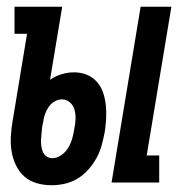

<svg xmlns="http://www.w3.org/2000/svg" viewBox="-20 -540 540 568"><path d="M310 0 396 -520H487L414 -80H451V0ZM132 8Q110 8 89 2Q68 -4 52.5 -17.5Q37 -31 27.5 -50.5Q18 -70 14.5 -91Q11 -112 12 -134.5Q13 -157 17 -180L60 -440H23V-520H164L128 -304Q144 -315 162.5 -320.5Q181 -326 199 -326Q219 -326 236.5 -319Q254 -312 266.5 -298Q279 -284 285 -266Q291 -248 293 -229Q295 -210 294 -190Q293 -170 290 -150Q286 -130 281 -111Q276 -92 266 -73.5Q256 -55 242 -39Q228 -23 210 -12Q192 -1 172 3.5Q152 8 132 8ZM135 -72Q149 -72 162 -81.5Q175 -91 182.5 -104Q190 -117 194 -131.5Q198 -146 200 -160Q203 -174 203.5 -188Q204 -202 200.5 -215Q197 -228 187 -237Q177 -246 163 -246Q152 -246 141 -239.5Q130 -233 123.5 -223Q117 -213 113 -202Q109 -191 108 -180L105 -166Q104 -157 103 -147.5Q102 -138 101.5 -128.5Q101 -119 102 -109.5Q103 -100 106.5 -91.5Q110 -83 117.5 -77.5Q125 -72 135 -72Z"/></svg>

Font: Iosevka Curly Slab Medium
Style: Italic
Weight: 500
Italic angle: -9°
Monospace: yes
Designer: Belleve Invis
Foundry: Belleve Invis
Version: Version 22.1.2; ttfautohint (v1.8.4)